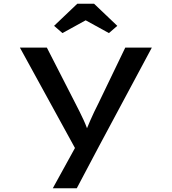

<svg xmlns="http://www.w3.org/2000/svg" viewBox="-20 -783 925 1033"><path d="M264 230 406 -28 404 51 87 -527H232L385 -228Q410 -180 429.5 -138Q449 -96 458 -61L435 -59Q447 -92 466 -135.5Q485 -179 510 -228L654 -527H797L512 5L393 230ZM316 -605 271 -644 396 -763H486L611 -644L566 -605L426 -682H456Z"/></svg>

Font: Lexend Tera Medium
Style: Regular
Weight: 500
Designer: Bonnie Shaver-Troup, Thomas Jockin
Foundry: Lexend
Version: Version 1.007